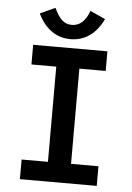

<svg xmlns="http://www.w3.org/2000/svg" viewBox="-56 -844 611 886"><g transform="rotate(5 250.0 -401.0)"><path d="M70 0V-91H192V-532H77V-623H421V-532H299V-91H426V0ZM327 -802 397 -770Q373 -719 334.5 -691.5Q296 -664 246 -664Q196 -664 157.5 -691.5Q119 -719 95 -770L165 -802Q181 -766 200 -748Q219 -730 246 -730Q301 -730 327 -802Z"/></g></svg>

Font: Inconsolata
Style: Bold
Weight: 700
Monospace: yes
Designer: Raph Levien, Cyreal, Brenton Simpson
Foundry: Raph Levien, Cyreal, Google
Version: Version 3.100; ttfautohint (v1.8.4.7-5d5b)